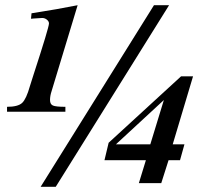

<svg xmlns="http://www.w3.org/2000/svg" viewBox="-20 -703 790 737"><path d="M721 -410 643 -149H688L671 -88H627L599 0H513L540 -88H381L397 -155L675 -410ZM609 -319 425 -149H557ZM629 -683 194 14H136L571 -683ZM278 -683 178 -353Q172 -335 172 -319Q172 -303 183 -298Q194 -293 231 -293V-274H7V-293Q49 -293 65 -308Q81 -323 95 -373Q97 -381 108 -414Q168 -598 168 -613Q168 -621 160 -627.5Q152 -634 142 -634Q138 -634 110 -632L99 -631L101 -652Q204 -668 278 -683Z"/></svg>

Font: STIX MathJax Latin
Style: Bold Italic
Weight: 700
Italic angle: -16.33°
Designer: MicroPress Inc., with final additions and corrections provided by Coen Hoffman, Elsevier (retired)
Version: Version 1.1.1